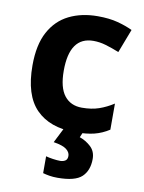

<svg xmlns="http://www.w3.org/2000/svg" viewBox="-88 -618 691 920"><g transform="rotate(10 257.0 -158.0)"><path d="M300 10Q178 10 111.5 -57.5Q45 -125 45 -270Q45 -370 79 -433Q113 -496 173.5 -526Q234 -556 313 -556Q369 -556 410.5 -545Q452 -534 483 -519L439 -404Q404 -418 373.5 -427Q343 -436 313 -436Q197 -436 197 -271Q197 -189 227.5 -150Q258 -111 313 -111Q360 -111 396 -123.5Q432 -136 466 -158V-31Q432 -9 394.5 0.5Q357 10 300 10ZM407 122Q407 178 374.5 209Q342 240 256 240Q234 240 216.5 237Q199 234 185 230V148Q199 152 219.5 155Q240 158 255 158Q269 158 279.5 151.5Q290 145 290 128Q290 110 272 96Q254 82 209 75L247 0H341L328 30Q358 40 382.5 62.5Q407 85 407 122Z"/></g></svg>

Font: Noto Sans Bengali UI
Style: Bold
Weight: 700
Designer: Jelle Bosma - Monotype Design Team
Foundry: Monotype Imaging Inc.
Version: Version 2.003; ttfautohint (v1.8.4.7-5d5b)